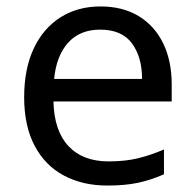

<svg xmlns="http://www.w3.org/2000/svg" viewBox="-20 -566 604 596"><path d="M313 10Q237 10 178.5 -21Q120 -52 87.5 -113.5Q55 -175 55 -264Q55 -352 84.5 -415Q114 -478 167.5 -512Q221 -546 292 -546Q361 -546 410.5 -516Q460 -486 486.5 -431.5Q513 -377 513 -304V-251H146Q148 -160 192.5 -112.5Q237 -65 317 -65Q368 -65 407.5 -74.5Q447 -84 489 -102V-25Q448 -7 408 1.5Q368 10 313 10ZM148 -321H421Q421 -389 389.5 -431.5Q358 -474 291 -474Q228 -474 191.5 -433.5Q155 -393 148 -321Z"/></svg>

Font: Noto Sans Symbols
Style: Regular
Weight: 400
Designer: Monotype Design Team
Foundry: Monotype Imaging Inc.
Version: Version 2.002